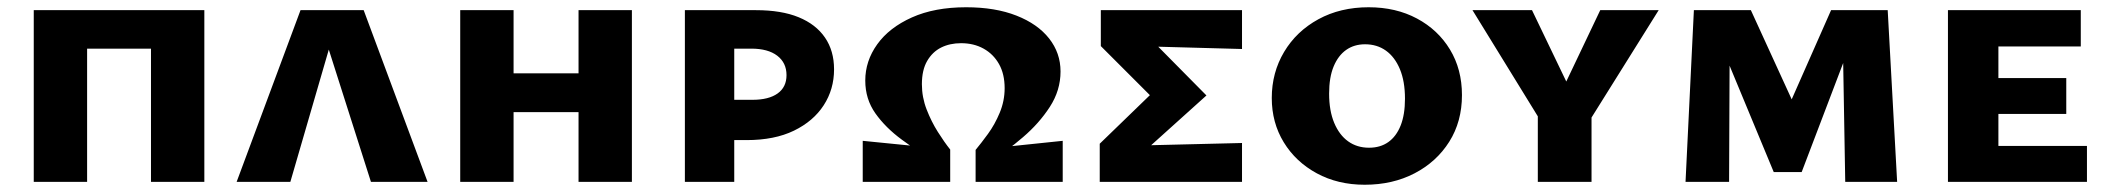

<svg xmlns="http://www.w3.org/2000/svg" viewBox="-20 -501 5807 529"><path d="M396 0V-473H543V0ZM73 0V-473H220V0ZM126 -367V-473H488V-367Z M632 0 808 -473H982L1158 0H1002L865 -430H905L780 0Z M1574 0V-473H1721V0ZM1248 0V-473H1395V0ZM1301 -192V-299H1666V-192Z M1867 0V-473H2063Q2133 -473 2180.5 -453.5Q2228 -434 2253 -397.5Q2278 -361 2278 -310Q2278 -255 2249.5 -211Q2221 -167 2167.5 -141Q2114 -115 2037 -115H1937V-226H2053Q2098 -226 2122.5 -243.5Q2147 -261 2147 -294Q2147 -328 2121.5 -347.5Q2096 -367 2050 -367H2003V0Z M2598 -89V0H2357V-113ZM2628 -382Q2597 -382 2573 -370Q2549 -358 2534.5 -333Q2520 -308 2520 -269Q2520 -233 2533 -199.5Q2546 -166 2564 -137.5Q2582 -109 2598 -89L2560 -52Q2510 -83 2465 -116Q2420 -149 2392 -188.5Q2364 -228 2364 -279Q2364 -333 2397 -379Q2430 -425 2492.5 -453Q2555 -481 2642 -481Q2722 -481 2780.5 -458Q2839 -435 2870.5 -395Q2902 -355 2902 -304Q2902 -252 2872.5 -206.5Q2843 -161 2798.5 -123Q2754 -85 2708 -54L2668 -88Q2683 -106 2702 -132Q2721 -158 2734.5 -190.5Q2748 -223 2748 -258Q2748 -297 2732.5 -324.5Q2717 -352 2690 -367Q2663 -382 2628 -382ZM2668 -88 2908 -113V0H2668Z M3010 0V-105L3199 -288L3197 -190L3013 -374V-473H3402V-366L3146 -373L3129 -415L3304 -238L3114 -67V-100L3402 -107V0Z M3740 8Q3666 8 3608 -23.5Q3550 -55 3517 -109Q3484 -163 3484 -231Q3484 -301 3518 -358Q3552 -415 3612.5 -448Q3673 -481 3751 -481Q3826 -481 3884 -450Q3942 -419 3975 -364.5Q4008 -310 4008 -239Q4008 -166 3973 -110.5Q3938 -55 3877.5 -23.5Q3817 8 3740 8ZM3752 -94Q3783 -94 3805 -109.5Q3827 -125 3839 -155Q3851 -185 3851 -229Q3851 -277 3837 -310.5Q3823 -344 3798.5 -361.5Q3774 -379 3741 -379Q3711 -379 3689 -363.5Q3667 -348 3654.5 -318Q3642 -288 3642 -243Q3642 -196 3656 -162.5Q3670 -129 3694.5 -111.5Q3719 -94 3752 -94Z M4221 -174 4037 -473H4201L4311 -244H4280L4389 -473H4550L4363 -174ZM4217 0V-216H4365V0Z M5064 0 5057 -406 5094 -421 4944 -27H4867L4696 -439L4736 -473H4804L4945 -165H4889L5025 -473H5181L5207 0ZM4624 0 4647 -473H4746L4744 0Z M5347 0V-473H5486V0ZM5397 0V-99H5730V0ZM5397 -187V-286H5673V-187ZM5397 -373V-473H5713V-373Z"/></svg>

Font: Ysabeau SC ExtraBold
Style: Regular
Weight: 800
Designer: Christian Thalmann (Catharsis Fonts)
Version: Version 2.001;gftools[0.9.30]; featfreeze: smcp